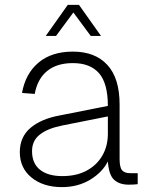

<svg xmlns="http://www.w3.org/2000/svg" viewBox="-20 -753 640 785"><path d="M233 12Q157 12 109 -27Q61 -66 61 -131Q61 -193 104.5 -230Q148 -267 224 -281L421 -320Q421 -412 385 -453.5Q349 -495 278 -495Q212 -495 172.5 -462.5Q133 -430 122 -369L70 -373Q84 -452 137.5 -497Q191 -542 278 -542Q369 -542 419 -487.5Q469 -433 469 -326V-103Q469 -68 479.5 -56.5Q490 -45 512 -45H543V0Q538 1 526.5 1.5Q515 2 506 2Q469 2 447 -17.5Q425 -37 421 -93Q399 -49 349 -18.5Q299 12 233 12ZM235 -33Q293 -33 334.5 -55.5Q376 -78 398.5 -117Q421 -156 421 -206V-277L235 -240Q175 -228 143 -203Q111 -178 111 -135Q111 -85 143.5 -59Q176 -33 235 -33ZM167 -606 257 -733H303L393 -606H351L280 -702L209 -606Z"/></svg>

Font: Geist Mono ExtraLight
Style: Regular
Weight: 200
Monospace: yes
Designer: Basement.studio, Andrés Briganti, Mateo Zaragoza
Foundry: Basement.studio, Vercel, Andrés Briganti, Guido Ferreyra, Mateo Zaragoza
Version: Version 1.500; ttfautohint (v1.8.4.7-5d5b)